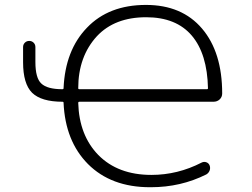

<svg xmlns="http://www.w3.org/2000/svg" viewBox="-20 -784 1040 792"><path d="M237.3 -416Q242.2 -416 242.2 -419.9Q249 -577.1 338.9 -669.9Q428.7 -763.7 582 -763.7Q730.5 -763.7 813.5 -666Q896.5 -568.4 896.5 -398.4Q896.5 -383.8 886.2 -374Q876 -364.3 860.4 -364.3H307.6Q302.7 -364.3 302.7 -359.4Q306.6 -225.6 385.7 -144.5Q466.8 -62.5 604.5 -62.5Q712.9 -62.5 811.5 -113.3Q821.3 -118.2 831.1 -114.7Q840.8 -111.3 844.7 -101.6Q848.6 -90.8 844.7 -80.6Q840.8 -70.3 831.1 -64.5Q725.6 -11.7 602.5 -11.7Q600.6 -11.7 598.6 -11.7Q438.5 -11.7 342.8 -107.4Q249 -202.1 242.2 -360.4Q242.2 -364.3 238.3 -364.3Q150.4 -364.3 112.3 -401.4Q75.2 -438.5 75.2 -527.3V-589.8Q75.2 -600.6 82.5 -607.9Q89.8 -615.2 100.6 -615.2Q111.3 -615.2 118.7 -607.9Q126 -600.6 126 -589.8V-528.3Q126 -461.9 150.4 -439.5Q174.8 -416 237.3 -416ZM302.7 -419.9Q302.7 -416 307.6 -416H833Q837.9 -416 837.9 -419.9Q837.9 -419.9 837.9 -419.9Q835 -561.5 771.5 -636.7Q707 -712.9 583 -712.9Q453.1 -712.9 379.9 -634.8Q302.7 -550.8 302.7 -419.9Z"/></svg>

Font: Gen Jyuu Gothic L Monospace Light
Style: Regular
Weight: 300
Designer: [Source Han Sans]
Ryoko NISHIZUKA  (kana & ideographs); Paul D. Hunt (Latin, Greek & Cyrillic); Wenlong ZHANG  (bopomofo
Version: Version 1.002.20150607